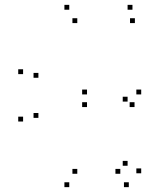

<svg xmlns="http://www.w3.org/2000/svg" viewBox="-20 -760 660 790"><path d="M510 10V-10H490V10ZM561 -47V-67H541V-47ZM561 -371.5V-391.5H541V-371.5ZM338 -371.5V-391.5H318V-371.5ZM338 -319.5V-339.5H318V-319.5ZM533.5 -319.5V-339.5H513.5V-319.5ZM505 -342V-362H485V-342ZM505 -78V-98H485V-78ZM475 -45V-65H455V-45ZM298 -45V-65H278V-45ZM138 -275V-295H118V-275ZM138 -440V-460H118V-440ZM298 -665V-685H278V-665ZM535 -665V-685H515V-665ZM525 -720V-740H505V-720ZM265 -720V-740H245V-720ZM75 -455V-475H55V-455ZM75 -260V-280H55V-260ZM265 10V-10H245V10Z"/></svg>

Font: Monaspace Krypton Dots Var
Style: Regular
Weight: 400
Designer: Riley Cran and the Lettermatic Team
Version: Version 1.100 (Monaspace Krypton Dots)